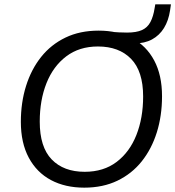

<svg xmlns="http://www.w3.org/2000/svg" viewBox="-20 -855 807 884"><path d="M368 9Q280 9 214.5 -26Q149 -61 112.5 -129Q76 -197 76 -294Q76 -383 100 -459.5Q124 -536 169.5 -593Q215 -650 281.5 -682Q348 -714 434 -714Q523 -714 588.5 -679Q654 -644 690 -576.5Q726 -509 726 -412Q726 -322 702 -245.5Q678 -169 632.5 -112Q587 -55 520.5 -23Q454 9 368 9ZM370 -64Q457 -64 517 -109.5Q577 -155 608 -233.5Q639 -312 639 -411Q639 -527 583.5 -584Q528 -641 431 -641Q345 -641 285 -595.5Q225 -550 194 -472Q163 -394 163 -295Q163 -178 218 -121Q273 -64 370 -64ZM525 -655 483 -709Q509 -707 527.5 -706Q546 -705 565 -705Q608 -705 633.5 -716.5Q659 -728 672.5 -753.5Q686 -779 692 -818L695 -835H767L763 -807Q756 -760 735 -726Q714 -692 680 -673.5Q646 -655 598 -655Z"/></svg>

Font: Nunito Sans 12pt ExtraLight 12pt
Style: Italic
Weight: 400
Italic angle: -9°
Version: Version 3.101;gftools[0.9.27]